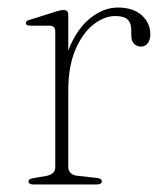

<svg xmlns="http://www.w3.org/2000/svg" viewBox="-20 -489 438 509"><path d="M145 -252.5Q145 -320 166.5 -368.5Q188 -417 222 -443Q256 -469 292.5 -469Q333 -469 355.8 -448.5Q378.5 -428 378.5 -397.5Q378.5 -383.5 371.8 -374.5Q365 -365.5 354 -365.5Q343 -365.5 335.5 -373Q328 -380.5 328 -394V-408.5Q328 -428 318.2 -437.2Q308.5 -446.5 285.5 -446.5Q256.5 -446.5 227.5 -423.8Q198.5 -401 179.8 -357Q161 -313 161 -247.5ZM161 -449V-324V-46Q161 -36.5 167.5 -30.2Q174 -24 185 -23L234.5 -17.5Q242 -17 246 -14.8Q250 -12.5 250 -8Q250 -4.5 246.5 -2.2Q243 0 236.5 0H68Q62 0 58.8 -2.2Q55.5 -4.5 55.5 -8Q55.5 -12 59.2 -14Q63 -16 70 -17L102 -22.5Q113.5 -24.5 120 -30.2Q126.5 -36 126.5 -45.5V-405Q126.5 -413 123 -417Q119.5 -421 110.5 -421H61.5Q54 -421 51.2 -422.8Q48.5 -424.5 48.5 -427.5Q48.5 -430.5 51 -433Q53.5 -435.5 60.5 -437L124 -457Q133 -460 139 -461.2Q145 -462.5 149 -462.5Q155 -462.5 158 -459.2Q161 -456 161 -449Z"/></svg>

Font: Fraunces Thin
Style: Regular
Weight: 250
Version: Version 1.000;[b76b70a41]